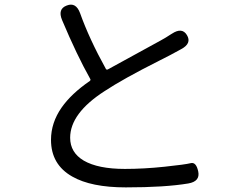

<svg xmlns="http://www.w3.org/2000/svg" viewBox="-20 -784 1040 832"><path d="M525 28Q375 28 293 -19Q201 -71 201 -178Q201 -252 247 -318Q289 -378 369 -433Q374 -437 371 -442Q313 -545 249 -697Q229 -745 269 -760Q309 -776 327 -727Q367 -615 439 -485Q442 -481 447 -483L677 -609Q699 -621 720 -635L725 -638Q769 -667 790 -632Q812 -596 765 -571L717 -545Q694 -533 670 -521Q513 -442 433 -389Q284 -293 284 -187Q284 -123 343 -88Q405 -52 521 -52Q603 -52 693 -61.5Q783 -71 806.5 -77Q830 -83 839 -41Q848 2 796 11Q695 28 525 28Z"/></svg>

Font: Resource Han Rounded JP
Style: Regular
Weight: 400
Designer: Cyano Hao (round all glyphs); Ryoko NISHIZUKA 西塚涼子 (kana, bopomofo & ideographs); Paul D. Hunt (Latin, Greek & Cyrillic)
Foundry: Cyano Hao
Version: 0.990